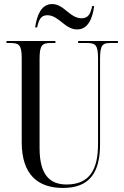

<svg xmlns="http://www.w3.org/2000/svg" viewBox="-20 -916 613 946"><path d="M360 -771C415 -771 436 -827 444 -886H434C426 -849 416 -826 382 -826C323 -826 296 -896 237 -896C182 -896 162 -839 153 -781H163C171 -819 182 -841 213 -841C270 -841 299 -771 360 -771ZM290 10C421 10 473 -65 473 -206V-627C473 -695 486 -704 523 -704H561V-714H365V-704H408C450 -704 463 -695 463 -629V-206C463 -83 423 -7 308 -7C226 -7 175 -54 175 -186V-627C175 -695 189 -704 230 -704H253V-714H12V-704H32C73 -704 87 -695 87 -630V-216C87 -53 169 10 290 10Z"/></svg>

Font: Noto Serif Display ExtraCondensed
Style: Regular
Weight: 400
Width: 2
Designer: Monotype Design Team
Foundry: Monotype Imaging Inc.
Version: Version 2.009